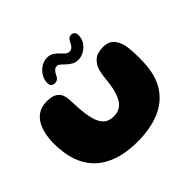

<svg xmlns="http://www.w3.org/2000/svg" viewBox="-159 -813 1034 1034"><g transform="rotate(-45 358.5 -296.0)"><path d="M341.5 36.5Q262.5 36.5 201.8 16.5Q141 -3.5 99.8 -42.5Q58.5 -81.5 37.2 -140Q16 -198.5 16 -276Q16 -296.5 18.2 -316Q20.5 -335.5 25 -353.5Q29.5 -371.5 35.5 -386.5Q51.5 -424 80.2 -444Q109 -464 149.5 -464Q189.5 -464 209.2 -451.2Q229 -438.5 235.8 -419.8Q242.5 -401 243 -383Q244 -371 244.2 -358.8Q244.5 -346.5 245.2 -334.5Q246 -322.5 246.8 -311.2Q247.5 -300 248.5 -290.5Q253 -245 264 -213.8Q275 -182.5 295.2 -166.5Q315.5 -150.5 348 -150.5Q377 -150.5 397.5 -163Q418 -175.5 431.2 -202Q444.5 -228.5 452.5 -269Q455.5 -283.5 457.2 -297.8Q459 -312 460.2 -326Q461.5 -340 463.8 -354.2Q466 -368.5 469.5 -382.5Q479.5 -415.5 503 -436Q526.5 -456.5 571.5 -456.5Q610.5 -456.5 631.2 -435.2Q652 -414 661 -378Q664 -363.5 665.5 -347.8Q667 -332 667.8 -315.5Q668.5 -299 668.8 -282Q669 -265 668 -248Q665.5 -149 624.8 -86Q584 -23 511.8 6.8Q439.5 36.5 341.5 36.5ZM250.5 -501Q238.5 -501 230.2 -507.8Q222 -514.5 222 -531.5Q222 -556 235.2 -578.2Q248.5 -600.5 270.5 -614.8Q292.5 -629 318.5 -629Q340 -629 354.8 -619.5Q369.5 -610 381 -597.5Q392.5 -585 402.8 -575.5Q413 -566 424.5 -566Q438 -566 446.5 -572.8Q455 -579.5 464 -598Q471 -612.5 478.2 -618.5Q485.5 -624.5 497.5 -624.5Q507.5 -624.5 515.5 -617.8Q523.5 -611 523.5 -592Q523.5 -568.5 509.8 -547.5Q496 -526.5 474.5 -513.8Q453 -501 429 -501Q408 -501 392.5 -510Q377 -519 365 -530.5Q353 -542 342.8 -551Q332.5 -560 322.5 -560Q311.5 -560 302.2 -551.2Q293 -542.5 285.5 -527Q278 -510.5 269.2 -505.8Q260.5 -501 250.5 -501Z"/></g></svg>

Font: Gluten Thin
Style: Bold
Weight: 700
Version: Version 1.300